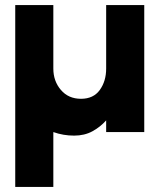

<svg xmlns="http://www.w3.org/2000/svg" viewBox="-20 -520 628 756"><path d="M40 216V-500H190V-250Q190 -200.5 219.8 -165.8Q249.5 -131 299 -131Q348 -131 373 -165.8Q398 -200.5 398 -250V-500H548V0H398V-46Q375 -20 343.8 -3Q312.5 14 272 14Q229 14 190 0V216Z"/></svg>

Font: Urbanist Black
Style: Regular
Weight: 900
Designer: Corey Hu
Foundry: Corey Hu
Version: Version 1.330; ttfautohint (v1.8.4.7-5d5b)